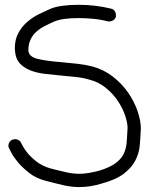

<svg xmlns="http://www.w3.org/2000/svg" viewBox="-20 -759 649 790"><path d="M360.4 -485.4Q407.2 -472.7 444.3 -443.8Q481.4 -415 506.8 -378.4Q532.2 -341.8 545.9 -302.2Q559.6 -262.7 559.6 -228.5L558.6 -213.9Q557.6 -187.5 554.7 -157.7Q551.8 -127.9 537.1 -99.1Q522.5 -70.3 490.7 -45.4Q459 -20.5 402.3 -4.9Q374 3.9 351.1 7.3Q328.1 10.7 306.6 10.7Q275.4 10.7 244.6 3.9Q213.9 -2.9 169.9 -14.6Q129.9 -24.4 101.6 -46.4Q73.2 -68.4 54.7 -90.3Q36.1 -112.3 27.3 -129.4Q18.6 -146.5 17.6 -148.4Q14.6 -152.3 14.6 -159.2Q14.6 -175.8 31.2 -184.6Q39.1 -186.5 42 -186.5Q49.8 -186.5 57.1 -182.1Q64.5 -177.7 67.4 -169.9L74.2 -157.2Q81.1 -143.6 95.7 -126.5Q110.4 -109.4 132.8 -92.3Q155.3 -75.2 186.5 -66.4Q227.5 -55.7 254.4 -49.8Q281.2 -43.9 306.6 -43.9Q339.8 -43.9 387.7 -56.6Q429.7 -69.3 453.1 -85.9Q476.6 -102.5 487.3 -123Q498 -143.6 500.5 -167Q502.9 -190.4 503.9 -215.8L504.9 -233.4Q504.9 -253.9 494.6 -284.2Q484.4 -314.5 464.8 -343.8Q445.3 -373 415.5 -397.5Q385.7 -421.9 346.7 -431.6Q320.3 -439.5 290.5 -442.4Q260.7 -445.3 231.4 -448.2Q197.3 -451.2 164.6 -455.1Q131.8 -459 105.5 -469.2Q79.1 -479.5 62 -497.6Q44.9 -515.6 42 -546.9Q42 -550.8 41.5 -553.7Q41 -556.6 41 -559.6Q41 -597.7 56.2 -624.5Q71.3 -651.4 93.3 -669.9Q115.2 -688.5 139.2 -700.2Q163.1 -711.9 180.7 -719.7Q203.1 -730.5 234.9 -734.9Q266.6 -739.3 303.7 -739.3Q336.9 -739.3 370.6 -735.4Q404.3 -731.4 436.5 -723.6Q458 -718.8 457 -691.4Q455.1 -681.6 446.3 -675.8Q437.5 -669.9 423.8 -670.9Q395.5 -678.7 363.8 -681.6Q332 -684.6 302.7 -684.6Q271.5 -684.6 245.6 -681.2Q219.7 -677.7 202.1 -669.9Q181.6 -661.1 162.1 -650.9Q142.6 -640.6 127.9 -627Q113.3 -613.3 105 -594.7Q96.7 -576.2 96.7 -550.8Q98.6 -525.4 135.3 -516.6Q171.9 -507.8 235.4 -502.9Q266.6 -500 298.3 -496.6Q330.1 -493.2 360.4 -485.4Z"/></svg>

Font: Coming Soon
Style: Regular
Weight: 400
Designer: Dathan Boardman
Foundry: Open Window
Version: Version 1.000